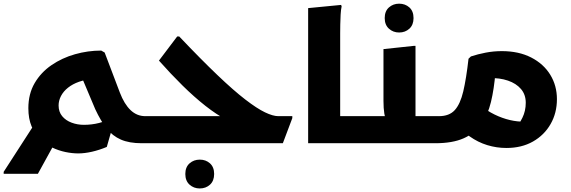

<svg xmlns="http://www.w3.org/2000/svg" viewBox="-43 -787 3139 1055"><path d="M278.8 -38.6 165.2 168H-22.8V157.2L174.1 -147.8ZM735.5 0Q667.1 0 621.3 -20Q575.4 -39.9 543 -81Q510.6 -122.1 480.4 -186.9L403.9 -368.3L470.2 -351.5Q426.5 -350.3 391.2 -337.7Q355.9 -325.2 330.8 -305.2Q305.6 -285.2 292.3 -259.8Q279 -234.3 279 -207.4Q279 -172.3 298.7 -148.6Q318.4 -124.9 350.4 -113Q382.4 -101.1 417.6 -101.1Q461.6 -101.1 501.3 -111.3Q541 -121.4 564.8 -132.8L584.6 -122.7L543.8 20.3Q503.8 37.2 463 46.6Q422.1 56 386.8 56Q354.1 56 316.9 48.4Q279.7 40.7 243.4 23.5Q207.1 6.3 177.7 -22.2Q148.2 -50.7 130.5 -92.9Q112.8 -135.1 112.8 -192.4Q112.8 -271.1 147.4 -330.3Q182 -389.4 240 -429.1Q298 -468.8 369.1 -489Q440.1 -509.1 513.3 -509.1L532.1 -498.3L615.3 -279Q639.8 -214.8 674.5 -181.8Q709.2 -148.7 755.5 -148.7V-20Z M736 0V-128.7L756 -148.7H1239.8L1202.2 -128.3Q1147.2 -157.1 1085.6 -205.5Q1024.1 -253.9 959.5 -317.5Q895 -381.1 830.4 -454L930.8 -586.8H941.6Q1062.5 -459.5 1151.7 -374.5Q1240.8 -289.4 1305 -240.1Q1369.1 -190.8 1413 -169.8Q1456.8 -148.7 1486.4 -148.7H1563.2V-137.9L1511.2 0ZM975.3 169Q975.3 131.3 998.5 110.7Q1021.7 90.1 1054.9 90.1Q1088 90.1 1110.9 110.7Q1133.7 131.3 1133.7 169Q1133.7 206.6 1111 227.6Q1088.2 248.5 1054.5 248.5Q1021.7 248.5 998.5 227.6Q975.3 206.6 975.3 169Z M1792.7 0V-148.7H1956V-20L1936 0ZM1650.2 -742.4 1831.4 -760 1834.2 -752Q1830.2 -734 1828.7 -707Q1827.2 -680 1826.7 -652Q1826.2 -624 1826.2 -604V0H1650.2Z M1956 -148.7H2143.7L2085.2 -122.1Q2073.5 -134 2068.8 -162.7Q2064.1 -191.3 2064.1 -232.8V-517.2L2229.3 -534.8H2240.1V-77.1L2168.5 -148.7H2368.5V-20L2348.5 0H1936V-128.7ZM2150.1 -608.4Q2117.3 -608.4 2094.1 -629.4Q2070.9 -650.3 2070.9 -687.6Q2070.9 -725.6 2094.1 -746.2Q2117.3 -766.8 2150.1 -766.8Q2183.6 -766.8 2206.5 -746.2Q2229.3 -725.6 2229.3 -687.6Q2229.3 -650.3 2206.5 -629.4Q2183.6 -608.4 2150.1 -608.4Z M2714.3 -506.1Q2807.6 -506.1 2875.7 -471.1Q2943.8 -436.1 2980.5 -376.4Q3017.2 -316.7 3017.2 -242.1Q3017.2 -166.4 2982.5 -105.6Q2947.8 -44.7 2885.5 -9.3Q2823.2 26.1 2739.7 26.1Q2685.6 26.1 2634.4 10.4Q2583.3 -5.2 2537.7 -37.5Q2492.2 -69.8 2454.2 -120.5L2584.1 -220.1Q2614.6 -190.6 2654.6 -168.2Q2694.5 -145.8 2737.7 -133Q2780.9 -120.2 2821 -118.8Q2838.6 -118.1 2848.1 -118.4Q2857.5 -118.7 2864.3 -119L2780.3 -70.2Q2808.9 -102.2 2827.4 -139.8Q2845.9 -177.3 2845.9 -222.5Q2845.9 -267.4 2819.6 -298Q2793.4 -328.6 2748 -344.1Q2702.7 -359.6 2645.6 -357.8L2679.3 -389.5Q2672.1 -298.9 2654.7 -226.6Q2637.3 -154.3 2601.2 -104Q2565 -53.7 2504.1 -26.8Q2443.2 0 2349 0V-128.7L2369 -148.7Q2425.7 -148.7 2455.9 -182Q2486.2 -215.3 2502.6 -285Q2519 -354.6 2531.4 -464.2L2544.6 -476.9Q2582.3 -489.4 2625.9 -497.8Q2669.5 -506.1 2714.3 -506.1Z"/></svg>

Font: Kufam
Style: Regular
Weight: 400
Designer: Wael Morcos, Artur Schmal
Foundry: Original Type
Version: Version 1.301; ttfautohint (v1.8.3)